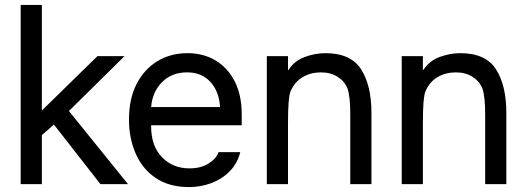

<svg xmlns="http://www.w3.org/2000/svg" viewBox="-20 -748 2136 780"><path d="M64 0V-728H150V-299L376 -520H486L260 -297L500 0H388L199 -242L150 -199V0Z M748 12Q667 12 612.5 -25Q558 -62 531 -124.5Q504 -187 504 -262Q504 -347 535 -407Q566 -467 619.5 -499.5Q673 -532 742 -532Q806 -532 855.5 -502.5Q905 -473 933.5 -417.5Q962 -362 962 -283V-239H594V-234Q594 -155 638 -109.5Q682 -64 750 -64Q797 -64 828.5 -84.5Q860 -105 868 -130H956Q945 -85 914 -53Q883 -21 839.5 -4.5Q796 12 748 12ZM740 -454Q678 -454 638.5 -414.5Q599 -375 594 -313H874Q870 -377 834.5 -415.5Q799 -454 740 -454Z M1064 0V-520H1150V-464H1152Q1176 -501 1218 -516.5Q1260 -532 1302 -532Q1405 -532 1447 -466.5Q1489 -401 1489 -289V0H1403V-283Q1403 -355 1392 -388Q1380 -418 1351.5 -436Q1323 -454 1284 -454Q1243 -454 1210 -435Q1177 -416 1160 -376Q1155 -363 1152.5 -332.5Q1150 -302 1150 -246V0Z M1612 0V-520H1698V-464H1700Q1724 -501 1766 -516.5Q1808 -532 1850 -532Q1953 -532 1995 -466.5Q2037 -401 2037 -289V0H1951V-283Q1951 -355 1940 -388Q1928 -418 1899.5 -436Q1871 -454 1832 -454Q1791 -454 1758 -435Q1725 -416 1708 -376Q1703 -363 1700.5 -332.5Q1698 -302 1698 -246V0Z"/></svg>

Font: Liter
Style: Regular
Weight: 400
Designer: Anton Skugarov
Foundry: skugi
Version: Version 1.004; ttfautohint (v1.8.4.7-5d5b)